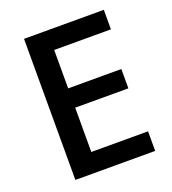

<svg xmlns="http://www.w3.org/2000/svg" viewBox="-131 -814 820 913"><g transform="rotate(-20 279.0 -357.0)"><path d="M498 0H94.2V-713.9H498V-615.2H210.9V-420.9H480V-323.2H210.9V-99.1H498Z"/></g></svg>

Font: f1_57812          
Style: Regular
Weight: 600
Foundry: Ascender Corporation
Version: Version 1.10